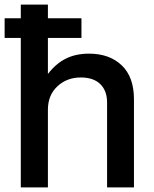

<svg xmlns="http://www.w3.org/2000/svg" viewBox="-22 -810 667 830"><path d="M67.9 0V-646H-2V-731H67.9V-790H185.1V-731H330.1V-646H185.1V-490.2Q219.7 -535.2 262.7 -556.6Q305.7 -578.1 362.8 -578.1Q451.2 -578.1 504.2 -527.6Q557.1 -477.1 557.1 -380.9V0H440.9V-367.2Q440.9 -417.5 411.6 -446.3Q382.3 -475.1 327.1 -475.1Q267.6 -475.1 226.6 -437.3Q185.5 -399.4 185.1 -336.9V0Z"/></svg>

Font: BDO Grotesk Medium
Style: Regular
Weight: 500
Designer: Deni Anggara
Foundry: Lokal Container
Version: Version 2.000